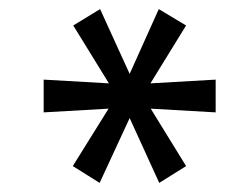

<svg xmlns="http://www.w3.org/2000/svg" viewBox="-20 -750 494 422"><path d="M199 -348 140 -385 226 -523 233 -512 76 -503V-575L233 -566L226 -556L141 -694L200 -730L268 -581H262L329 -730L389 -694L304 -556L297 -566L454 -575V-503L297 -512L304 -523L389 -385L330 -348L262 -497H268Z"/></svg>

Font: Nunitoga
Style: Medium Italic
Weight: 500
Italic angle: -9°
Designer: Vernon Adams
Foundry: Vernon Adams
Version: Version 1.0